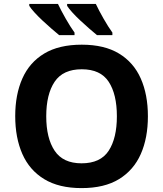

<svg xmlns="http://www.w3.org/2000/svg" viewBox="-20 -954 836 984"><path d="M738 -358Q738 -247 701.5 -164.5Q665 -82 590 -36Q515 10 398 10Q282 10 206.5 -36Q131 -82 94.5 -165Q58 -248 58 -359Q58 -469 94.5 -551.5Q131 -634 206.5 -679.5Q282 -725 399 -725Q515 -725 590 -679.5Q665 -634 701.5 -551.5Q738 -469 738 -358ZM217 -358Q217 -246 260 -181.5Q303 -117 398 -117Q495 -117 537 -181.5Q579 -246 579 -358Q579 -471 537 -535Q495 -599 399 -599Q303 -599 260 -535Q217 -471 217 -358ZM471 -934Q487 -900 511 -858Q535 -816 556 -787V-774H477Q460 -788 437.5 -807.5Q415 -827 391.5 -849Q368 -871 350 -891Q332 -911 324 -924V-934ZM277 -934Q293 -900 317 -858Q341 -816 362 -787V-774H283Q266 -788 243.5 -807.5Q221 -827 197.5 -849Q174 -871 156 -891Q138 -911 130 -924V-934Z"/></svg>

Font: Noto IKEA Arabic
Style: Bold
Weight: 700
Designer: Monotype Design Team
Foundry: Monotype Imaging Inc.
Version: Version 1.200